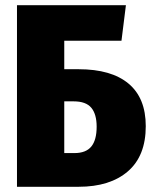

<svg xmlns="http://www.w3.org/2000/svg" viewBox="-20 -715 589 735"><path d="M538 -232Q538 -118 469.5 -59Q401 0 281 0H45V-695H462L445 -559H226V-450H281Q406 -450 472 -395Q538 -340 538 -232ZM350 -230Q350 -278 329.5 -302.5Q309 -327 262 -327H226V-129H265Q309 -129 329.5 -154Q350 -179 350 -230Z"/></svg>

Font: Fira Sans Condensed ExtraBold
Style: Regular
Weight: 800
Width: 3
Designer: Carrois Corporate & Edenspiekermann AG
Foundry: Carrois Corporate GbR & Edenspiekermann AG
Version: Version 4.203